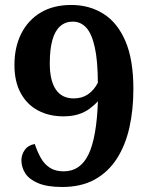

<svg xmlns="http://www.w3.org/2000/svg" viewBox="-20 -744 605 774"><path d="M230.5 9.8Q170.4 9.8 134.1 -5.5Q97.7 -20.8 82 -45.2Q66.3 -69.7 66.3 -98.2Q66.3 -120.1 79.6 -139.3Q92.9 -158.4 120.1 -163.6Q130.9 -131.6 145 -106.6Q159.1 -81.7 181.3 -67.5Q203.4 -53.3 236.7 -53.3Q304 -53.3 336.9 -121.8Q369.7 -190.3 374.7 -336Q360.1 -319.6 340.6 -305.4Q321 -291.1 295.3 -283Q269.7 -275 235.2 -275Q177.8 -275 133.3 -298.7Q88.8 -322.3 63.5 -368.7Q38.2 -415.1 38.2 -482.1Q38.2 -554.1 65.8 -608.7Q93.3 -663.3 144.5 -693.7Q195.7 -724 267.3 -724Q340 -724 396.5 -688.7Q453.1 -653.4 485.4 -578.8Q517.7 -504.3 517.7 -384.5Q517.7 -301.5 501.6 -229.7Q485.4 -157.9 450.9 -104.2Q416.3 -50.5 361.9 -20.3Q307.5 9.8 230.5 9.8ZM277 -347.3Q310.9 -347.3 335 -364Q359.2 -380.7 374.5 -410.4Q374.1 -499.9 362 -553.9Q350 -607.9 327.9 -632.3Q305.7 -656.8 273.1 -656.8Q243.9 -656.8 223 -638.7Q202 -620.6 191.4 -583.5Q180.7 -546.4 180.7 -488Q180.7 -419.3 205 -383.3Q229.4 -347.3 277 -347.3Z"/></svg>

Font: Noto Serif Hebrew
Style: Regular
Weight: 400
Designer: Monotype Design Team
Foundry: Monotype Imaging Inc.
Version: Version 2.003